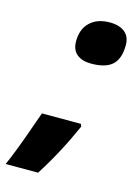

<svg xmlns="http://www.w3.org/2000/svg" viewBox="-164 -620 578 808"><g transform="rotate(15 124.5 -215.5)"><path d="M95.2 -446.8Q95.2 -500 126.7 -530Q158.2 -560.1 212.9 -560.1Q254.4 -560.1 278.1 -541Q301.8 -522 301.8 -484.9Q301.8 -426.3 272.9 -399.2Q244.1 -372.1 180.2 -372.1Q140.6 -372.1 117.9 -390.9Q95.2 -409.7 95.2 -446.8ZM205.1 -116.2 209 -105Q154.3 19 84 128.9H-57.1Q-23.4 51.8 15.1 -60.1L35.2 -116.2Z"/></g></svg>

Font: Open Sans Hebrew Extra Bold
Style: Italic
Weight: 800
Italic angle: -12°
Foundry: Ascender Corporation, Yanek Iontef
Version: Version 2.001;PS 002.001;hotconv 1.0.70;makeotf.lib2.5.58329